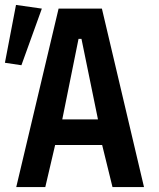

<svg xmlns="http://www.w3.org/2000/svg" viewBox="-24 -760 644 780"><path d="M214 -725H390L561 0H433L391 -171H200L160 0H42ZM374 -275 307 -602H295L229 -275ZM146 -725 63 -495 -4 -505 41 -740Z"/></svg>

Font: JuliaMono
Style: Bold
Weight: 700
Monospace: yes
Designer: cormullion
Foundry: corm
Version: Version 0.055; ttfautohint (v1.8.4)